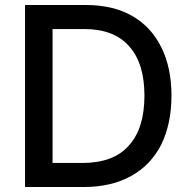

<svg xmlns="http://www.w3.org/2000/svg" viewBox="-20 -747 762 767"><path d="M80 -727H323Q431 -727 507 -684Q583 -641 624 -559Q665 -477 665 -365Q665 -253 624 -169Q581 -86 504 -44Q425 0 315 0H80ZM495 -166Q557 -234 557 -365Q557 -494 496 -562Q436 -631 316 -631H190V-96H309Q434 -96 495 -166Z"/></svg>

Font: Sinter Medium
Style: Regular
Weight: 500
Foundry: Adobe & rsms
Version: Version 1.000